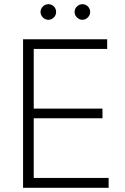

<svg xmlns="http://www.w3.org/2000/svg" viewBox="-20 -894 596 914"><path d="M89.8 -707H490.2V-661.1H140.6V-377H467.8V-331.1H140.6V-46.9H497.1V0H89.8ZM172.9 -836.9Q172.9 -852.1 184.1 -863Q195.3 -874 210 -874Q226.1 -874 236.6 -863.3Q247.1 -852.5 247.1 -836.9Q247.1 -821.8 236.3 -810.8Q225.6 -799.8 210 -799.8Q195.3 -799.8 184.1 -811Q172.9 -822.3 172.9 -836.9ZM335 -836.9Q335 -852.1 346.2 -863Q357.4 -874 372.1 -874Q387.7 -874 398.4 -863.3Q409.2 -852.5 409.2 -836.9Q409.2 -822.3 398.2 -811Q387.2 -799.8 372.1 -799.8Q357.4 -799.8 346.2 -811Q335 -822.3 335 -836.9Z"/></svg>

Font: Pretendard ExtraLight
Style: Regular
Weight: 200
Designer: Base glyphs from Inter by Rasmus Andersson; Hangeul glyphs from Noto Sans CJK(Source Han Sans) by Jang Soo-young and Kan
Foundry: Kil Hyung-jin
Version: Version 1.309